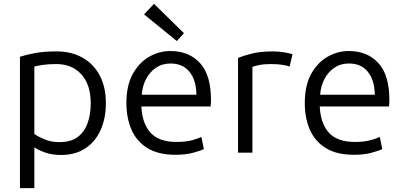

<svg xmlns="http://www.w3.org/2000/svg" viewBox="-20 -796 2107 1001"><path d="M84 185V-500Q114 -510 161 -519Q208 -528 275 -528Q352 -528 410 -495.5Q468 -463 500 -402.5Q532 -342 532 -258Q532 -179 504.5 -118Q477 -57 425 -22.5Q373 12 298 12Q250 12 213.5 -1.5Q177 -15 159 -28V185ZM289 -55Q350 -55 385.5 -82Q421 -109 437 -155Q453 -201 453 -257Q453 -355 404 -408.5Q355 -462 274 -462Q230 -462 201.5 -457.5Q173 -453 159 -449V-98Q176 -85 211 -70Q246 -55 289 -55Z M896 11Q805 11 748.5 -24Q692 -59 665.5 -120Q639 -181 639 -259Q639 -350 672 -410Q705 -470 757.5 -500Q810 -530 868 -530Q965 -530 1022.5 -467.5Q1080 -405 1080 -275Q1080 -268 1079.5 -258.5Q1079 -249 1078 -241H717Q721 -153 764.5 -104.5Q808 -56 900 -56Q951 -56 983.5 -65.5Q1016 -75 1030 -82L1043 -19Q1029 -11 988.5 0Q948 11 896 11ZM719 -302H1004Q1003 -378 968 -421.5Q933 -465 869 -465Q825 -465 792 -442Q759 -419 740.5 -382Q722 -345 719 -302ZM902 -582 731 -721 783 -776 939 -623Z M1221 0V-494Q1247 -505 1292.5 -516.5Q1338 -528 1402 -528Q1433 -528 1463 -523Q1493 -518 1505 -513L1490 -449Q1481 -453 1456 -457.5Q1431 -462 1392 -462Q1354 -462 1329 -456.5Q1304 -451 1296 -447V0Z M1826 11Q1735 11 1678.5 -24Q1622 -59 1595.5 -120Q1569 -181 1569 -259Q1569 -350 1602 -410Q1635 -470 1687.5 -500Q1740 -530 1798 -530Q1895 -530 1952.5 -467.5Q2010 -405 2010 -275Q2010 -268 2009.5 -258.5Q2009 -249 2008 -241H1647Q1651 -153 1694.5 -104.5Q1738 -56 1830 -56Q1881 -56 1913.5 -65.5Q1946 -75 1960 -82L1973 -19Q1959 -11 1918.5 0Q1878 11 1826 11ZM1649 -302H1934Q1933 -378 1898 -421.5Q1863 -465 1799 -465Q1755 -465 1722 -442Q1689 -419 1670.5 -382Q1652 -345 1649 -302Z"/></svg>

Font: Ubuntu Sans
Style: Regular
Weight: 400
Designer: Dalton Maag Ltd
Foundry: Dalton Maag Ltd
Version: Version 1.006; ttfautohint (v1.8.4.7-5d5b)